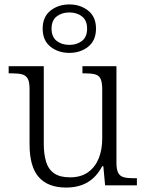

<svg xmlns="http://www.w3.org/2000/svg" viewBox="-20 -834 658 864"><path d="M277 10Q196 10 154.5 -37Q113 -84 113 -185V-433Q113 -466 104.5 -480.5Q96 -495 79 -499.5Q62 -504 33 -504H19V-536H177V-186Q177 -142 187 -107.5Q197 -73 223 -54.5Q249 -36 295 -36Q345 -36 377 -59.5Q409 -83 424.5 -122Q440 -161 440 -210V-431Q440 -464 432.5 -479.5Q425 -495 407.5 -499.5Q390 -504 361 -504H351V-536H504V-102Q504 -71 512 -56Q520 -41 537 -36.5Q554 -32 579 -32H596V0H453L445 -86H440Q414 -37 374 -13.5Q334 10 277 10ZM292 -596Q242 -596 207 -624Q172 -652 172 -705Q172 -758 207 -786Q242 -814 292 -814Q342 -814 377 -786Q412 -758 412 -705Q412 -652 377 -624Q342 -596 292 -596ZM292 -632Q326 -632 349 -650Q372 -668 372 -705Q372 -742 349 -760Q326 -778 292 -778Q258 -778 235 -760Q212 -742 212 -705Q212 -668 235 -650Q258 -632 292 -632Z"/></svg>

Font: Noto Serif Khmer Light
Style: Regular
Weight: 300
Version: Version 2.003